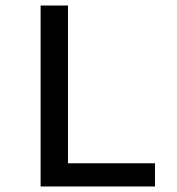

<svg xmlns="http://www.w3.org/2000/svg" viewBox="-20 -675 640 695"><path d="M127 0V-655H226V-84H541V0Z"/></svg>

Font: TypoPRO Source Code Pro
Style: Regular
Weight: 500
Monospace: yes
Designer: Paul D. Hunt, Teo Tuominen
Foundry: Adobe Systems Incorporated
Version: Version 2.010;PS 1.0;hotconv 1.0.84;makeotf.lib2.5.63406